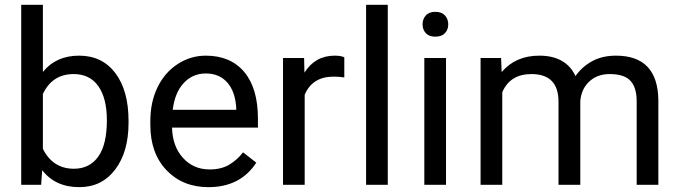

<svg xmlns="http://www.w3.org/2000/svg" viewBox="-20 -770 2831 800"><path d="M515.6 -258.3Q515.6 -137.2 460 -63.7Q404.3 9.8 310.5 9.8Q210.4 9.8 155.8 -61L151.4 0H68.4V-750H158.7V-470.2Q213.4 -538.1 309.6 -538.1Q405.8 -538.1 460.7 -465.3Q515.6 -392.6 515.6 -266.1ZM425.3 -268.6Q425.3 -360.8 389.6 -411.1Q354 -461.4 287.1 -461.4Q197.8 -461.4 158.7 -378.4V-149.9Q200.2 -66.9 288.1 -66.9Q353 -66.9 389.2 -117.2Q425.3 -167.5 425.3 -268.6Z M848.6 9.8Q741.2 9.8 673.8 -60.8Q606.4 -131.3 606.4 -249.5V-266.1Q606.4 -344.7 636.5 -406.5Q666.5 -468.3 720.5 -503.2Q774.4 -538.1 837.4 -538.1Q940.4 -538.1 997.6 -470.2Q1054.7 -402.3 1054.7 -275.9V-238.3H696.8Q698.7 -160.2 742.4 -112.1Q786.1 -64 853.5 -64Q901.4 -64 934.6 -83.5Q967.8 -103 992.7 -135.3L1047.9 -92.3Q981.4 9.8 848.6 9.8ZM837.4 -463.9Q782.7 -463.9 745.6 -424.1Q708.5 -384.3 699.7 -312.5H964.4V-319.3Q960.4 -388.2 927.2 -426Q894 -463.9 837.4 -463.9Z M1414.6 -447.3Q1394 -450.7 1370.1 -450.7Q1281.2 -450.7 1249.5 -375V0H1159.2V-528.3H1247.1L1248.5 -467.3Q1293 -538.1 1374.5 -538.1Q1400.9 -538.1 1414.6 -531.2Z M1595.7 0H1505.4V-750H1595.7Z M1838.4 0H1748V-528.3H1838.4ZM1740.7 -668.5Q1740.7 -690.4 1754.2 -705.6Q1767.6 -720.7 1793.9 -720.7Q1820.3 -720.7 1834 -705.6Q1847.7 -690.4 1847.7 -668.5Q1847.7 -646.5 1834 -631.8Q1820.3 -617.2 1793.9 -617.2Q1767.6 -617.2 1754.2 -631.8Q1740.7 -646.5 1740.7 -668.5Z M2067.9 -528.3 2070.3 -469.7Q2128.4 -538.1 2227.1 -538.1Q2337.9 -538.1 2377.9 -453.1Q2404.3 -491.2 2446.5 -514.6Q2488.8 -538.1 2546.4 -538.1Q2720.2 -538.1 2723.1 -354V0H2632.8V-348.6Q2632.8 -405.3 2606.9 -433.3Q2581.1 -461.4 2520 -461.4Q2469.7 -461.4 2436.5 -431.4Q2403.3 -401.4 2397.9 -350.6V0H2307.1V-346.2Q2307.1 -461.4 2194.3 -461.4Q2105.5 -461.4 2072.8 -385.7V0H1982.4V-528.3Z"/></svg>

Font: TypoPRO Roboto
Style: Regular
Weight: 400
Designer: Google
Version: Version 2.136; 2016